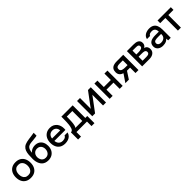

<svg xmlns="http://www.w3.org/2000/svg" viewBox="489 -2630 4690 4690"><g transform="rotate(-45 2834.5 -285.0)"><path d="M298 6Q216 6 159 -27.5Q102 -61 72.5 -122Q43 -183 43 -263Q43 -344 72.5 -404.5Q102 -465 159 -499.5Q216 -534 299 -534Q381 -534 438 -499.5Q495 -465 524 -404Q553 -343 553 -262Q553 -183 523.5 -122Q494 -61 437.5 -27.5Q381 6 298 6ZM298 -86Q352 -86 385.5 -110Q419 -134 435 -174Q451 -214 451 -262Q451 -310 435 -350.5Q419 -391 385.5 -415.5Q352 -440 298 -440Q245 -440 211 -415.5Q177 -391 161.5 -351Q146 -311 146 -262Q146 -214 161.5 -174Q177 -134 211 -110Q245 -86 298 -86Z M902 6Q850 6 809 -9Q768 -24 739 -51.5Q710 -79 691 -116.5Q672 -154 662.5 -198.5Q653 -243 653 -293Q653 -369 658 -434Q663 -499 682 -550Q701 -601 742 -635Q783 -669 854 -685Q894 -694 934.5 -700Q975 -706 1018 -711Q1042 -715 1060 -717.5Q1078 -720 1093.5 -722.5Q1109 -725 1122 -727V-628Q1112 -624 1099.5 -622Q1087 -620 1074 -618Q1061 -616 1048 -615Q1035 -614 1022 -612.5Q1009 -611 997 -609Q959 -606 918.5 -602Q878 -598 842.5 -585.5Q807 -573 784 -539Q773 -523 765 -501Q757 -479 753.5 -455Q750 -431 749 -409Q770 -439 799.5 -457Q829 -475 862 -483Q895 -491 925 -491Q997 -491 1047 -460.5Q1097 -430 1123 -375.5Q1149 -321 1149 -250Q1149 -176 1119.5 -118Q1090 -60 1034.5 -27Q979 6 902 6ZM903 -85Q950 -85 981.5 -107Q1013 -129 1029.5 -166Q1046 -203 1046 -246Q1046 -288 1029.5 -322.5Q1013 -357 982 -377Q951 -397 905 -397Q860 -397 827.5 -376Q795 -355 778 -320Q761 -285 761 -244Q761 -203 777 -166Q793 -129 824 -107Q855 -85 903 -85Z M1487 6Q1404 6 1348 -28Q1292 -62 1263.5 -122.5Q1235 -183 1235 -262Q1235 -342 1264.5 -403Q1294 -464 1350.5 -499Q1407 -534 1487 -534Q1546 -534 1590.5 -512.5Q1635 -491 1665.5 -453.5Q1696 -416 1710 -369Q1724 -322 1723 -270Q1722 -259 1721.5 -249Q1721 -239 1720 -228H1339Q1342 -188 1359.5 -155Q1377 -122 1409 -102.5Q1441 -83 1488 -83Q1514 -83 1538.5 -89.5Q1563 -96 1582.5 -110.5Q1602 -125 1610 -148H1714Q1701 -95 1667.5 -60.5Q1634 -26 1586.5 -10Q1539 6 1487 6ZM1341 -310H1621Q1620 -349 1603 -379.5Q1586 -410 1556 -427.5Q1526 -445 1484 -445Q1438 -445 1407.5 -426Q1377 -407 1360.5 -376.5Q1344 -346 1341 -310Z M1773 157V-91Q1801 -91 1818 -106Q1835 -121 1845 -145Q1855 -169 1860.5 -198.5Q1866 -228 1870 -256Q1875 -301 1876.5 -347.5Q1878 -394 1878 -425Q1879 -450 1879 -475.5Q1879 -501 1879 -527H2270V-91H2338V157H2237V0H1874V157ZM1927 -91H2166V-435H1974Q1974 -396 1973 -349Q1972 -302 1969 -260Q1967 -236 1964 -206Q1961 -176 1953 -146Q1945 -116 1927 -91Z M2420 0V-527H2523V-154Q2530 -166 2541 -180.5Q2552 -195 2558 -204L2799 -527H2895V0H2792V-371Q2784 -358 2775 -345.5Q2766 -333 2758 -323L2517 0Z M3021 0V-527H3124V-305H3367V-527H3470V0H3367V-214H3124V0Z M3563 0 3702 -204Q3647 -220 3614.5 -258Q3582 -296 3582 -355Q3582 -405 3597 -438Q3612 -471 3640 -490.5Q3668 -510 3706.5 -518.5Q3745 -527 3792 -527H4016V0H3913V-187H3806L3684 0ZM3846 -274H3913V-437H3804Q3777 -437 3755.5 -434Q3734 -431 3718.5 -422.5Q3703 -414 3694.5 -398.5Q3686 -383 3686 -357Q3686 -328 3700.5 -311.5Q3715 -295 3738 -287Q3761 -279 3789.5 -276.5Q3818 -274 3846 -274Z M4143 0V-527H4365Q4399 -527 4433.5 -522.5Q4468 -518 4496.5 -504Q4525 -490 4542.5 -463.5Q4560 -437 4560 -394Q4560 -368 4552 -347Q4544 -326 4529.5 -310.5Q4515 -295 4493 -284Q4543 -271 4565.5 -237.5Q4588 -204 4588 -158Q4588 -116 4572 -86Q4556 -56 4529 -37Q4502 -18 4468 -9Q4434 0 4398 0ZM4248 -90H4380Q4408 -90 4431.5 -95.5Q4455 -101 4469.5 -116Q4484 -131 4484 -157Q4484 -184 4472 -198.5Q4460 -213 4441 -219Q4422 -225 4400 -226.5Q4378 -228 4357 -228H4248ZM4248 -306H4326Q4344 -306 4367 -308.5Q4390 -311 4411.5 -318Q4433 -325 4446.5 -338.5Q4460 -352 4460 -376Q4460 -408 4442.5 -420.5Q4425 -433 4401 -435.5Q4377 -438 4354 -438H4248Z M4862 6Q4827 6 4794 -3.5Q4761 -13 4735 -32.5Q4709 -52 4693.5 -81.5Q4678 -111 4678 -151Q4678 -199 4696.5 -230.5Q4715 -262 4746 -279.5Q4777 -297 4817.5 -304.5Q4858 -312 4902 -312H5031Q5031 -351 5019 -380.5Q5007 -410 4981.5 -426.5Q4956 -443 4914 -443Q4889 -443 4866.5 -437.5Q4844 -432 4828 -420Q4812 -408 4806 -388H4698Q4704 -426 4725 -453.5Q4746 -481 4777 -499Q4808 -517 4843.5 -525.5Q4879 -534 4916 -534Q4992 -534 5039.5 -504Q5087 -474 5109 -418Q5131 -362 5131 -285V0H5042L5038 -65Q5015 -36 4985.5 -20.5Q4956 -5 4924 0.5Q4892 6 4862 6ZM4880 -81Q4926 -81 4960 -96.5Q4994 -112 5012.5 -141.5Q5031 -171 5031 -212V-233H4937Q4908 -233 4880 -231.5Q4852 -230 4829.5 -223.5Q4807 -217 4794 -202Q4781 -187 4781 -159Q4781 -132 4795 -115Q4809 -98 4832 -89.5Q4855 -81 4880 -81Z M5379 0V-435H5201V-527H5660V-435H5482V0Z"/></g></svg>

Font: Onest Medium
Style: Regular
Weight: 500
Designer: Dmitri Voloshin, Andrey Kudryavtsev
Foundry: Dmitri Voloshin, Andrey Kudryavtsev
Version: Version 1.000;gftools[0.9.33]